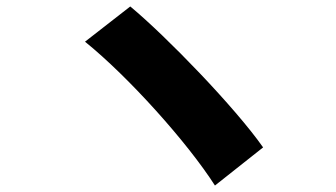

<svg xmlns="http://www.w3.org/2000/svg" viewBox="-20 -641 1040 594"><path d="M383 -621 243 -512C378 -403 560 -200 645 -67L794 -185C707 -309 495 -528 383 -621Z"/></svg>

Font: Noto Sans KR Black
Style: Regular
Weight: 900
Designer: Ryoko NISHIZUKA 西塚涼子 (kana, bopomofo & ideographs); Paul D. Hunt (Latin, Greek & Cyrillic); Sandoll Communications 산돌커뮤니
Foundry: Adobe
Version: Version 2.004;hotconv 1.0.118;makeotfexe 2.5.65603